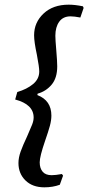

<svg xmlns="http://www.w3.org/2000/svg" viewBox="-20 -671 378 822"><path d="M148 -365Q148 -384 138 -436Q126 -492 126 -520Q126 -575 166.5 -613Q207 -651 274 -651Q301 -651 335 -644L338 -637L324 -596Q298 -601 282 -601Q250 -601 233.5 -578Q217 -555 217 -518Q217 -501 221 -455Q225 -407 225 -387Q225 -337 201 -308.5Q177 -280 141 -270L140 -264Q200 -241 200 -176Q200 -156 193.5 -132Q187 -108 173 -68Q150 -1 150 24Q150 49 162.5 64Q175 79 201 79Q218 79 245 74L250 81L236 120Q206 131 170 131Q119 131 89 101.5Q59 72 59 27Q59 4 68.5 -22.5Q78 -49 96 -87Q111 -121 117.5 -137.5Q124 -154 124 -168Q124 -224 45 -245L54 -277Q95 -289 121.5 -311Q148 -333 148 -365Z"/></svg>

Font: Alegreya Medium
Style: Italic
Weight: 500
Italic angle: -7°
Designer: Juan Pablo del Peral
Foundry: Huerta Tipografica
Version: Version 2.008; ttfautohint (v1.8)